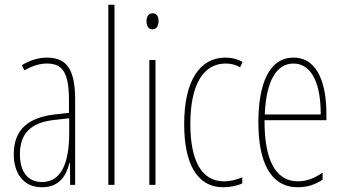

<svg xmlns="http://www.w3.org/2000/svg" viewBox="-20 -780 1443 810"><path d="M177 -537C143 -537 104 -525 72 -505L83 -483C120 -505 153 -512 177 -512C244 -512 271 -475 271 -355V-304L210 -297C100 -284 38 -234 38 -129C38 -57 73 10 157 10C233 10 261 -43 273 -93H275L276 0H297V-358C297 -489 261 -537 177 -537ZM209 -274 272 -281V-220C272 -97 241 -12 157 -12C99 -12 64 -54 64 -129C64 -217 110 -263 209 -274Z M463 0V-760H437V0Z M624 -724C604 -724 598 -706 598 -690C598 -672 606 -656 623 -656C639 -656 649 -670 649 -691C649 -707 643 -724 624 -724ZM636 -527H610V0H636Z M922 10C949 10 980 4 1002 -6V-32C977 -21 950 -15 925 -15C824 -15 783 -114 783 -257C783 -427 840 -512 932 -512C954 -512 975 -507 993 -496L1003 -519C982 -531 958 -537 931 -537C823 -537 757 -440 757 -256C757 -93 809 10 922 10Z M1218 -537C1117 -537 1070 -429 1070 -264C1070 -94 1122 10 1237 10C1278 10 1313 -3 1341 -22V-52C1306 -27 1272 -15 1237 -15C1142 -15 1095 -106 1096 -273H1357V-301C1357 -421 1323 -537 1218 -537ZM1218 -512C1301 -512 1334 -414 1333 -297H1097C1103 -442 1148 -512 1218 -512Z"/></svg>

Font: Noto Sans Georgian ExtraCondensed Thin
Style: Regular
Weight: 100
Width: 2
Designer: Monotype Design Team, Akaki Razmadze
Foundry: Google LLC
Version: Version 2.005